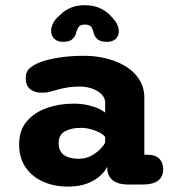

<svg xmlns="http://www.w3.org/2000/svg" viewBox="-20 -699 659 728"><path d="M468.2 0.8Q427.8 0.8 407.8 -15.3Q387.8 -31.3 386.7 -59.2L385.8 -66.2Q379 -50.2 360.3 -32.8Q341.7 -15.5 311.2 -3.5Q280.8 8.5 238 8.5Q185.2 8.5 143.2 -10.2Q101.2 -29 76.8 -64.8Q52.5 -100.5 52.5 -151.7Q52.5 -205 81.7 -239.1Q110.8 -273.2 157.9 -289.6Q205 -306 258.5 -306Q290.5 -306 315.5 -299.9Q340.5 -293.8 356.8 -285.8Q373 -277.7 378.7 -271.8V-310Q378.7 -323 371.1 -334Q363.5 -345 350.2 -353.2Q337 -361.5 319.4 -366.1Q301.8 -370.7 281.8 -370.7Q253 -370.7 227.8 -365.9Q202.5 -361.2 182.7 -354.7Q171.5 -351.2 161.3 -349.3Q151.2 -347.5 139.2 -347.5Q111.2 -347.5 94.3 -360.8Q77.5 -374.2 77.5 -402.3Q77.5 -428.5 94.8 -442.2Q112.2 -456 135.2 -464.2Q160.5 -473.7 203.8 -480.6Q247.2 -487.5 297.8 -487.5Q343.7 -487.5 385.1 -476.9Q426.5 -466.3 458.6 -446.1Q490.7 -425.8 509 -396.1Q527.3 -366.3 527.3 -328V-112.2H540Q568.8 -112.2 583.8 -97.4Q598.8 -82.7 598.8 -56.3Q598.8 -30.2 580.3 -14.7Q561.8 0.8 517.5 0.8ZM378.7 -180Q373.5 -187.5 359.1 -195.5Q344.7 -203.5 325.4 -208.8Q306.2 -214.2 285.7 -214.2Q250 -214.2 226.2 -201Q202.3 -187.8 202.3 -156.2Q202.3 -134.7 212.3 -121.5Q222.3 -108.3 239.7 -102.7Q257 -97 278.5 -97Q304.2 -97 324.8 -107.8Q345.3 -118.7 359.4 -132.9Q373.5 -147.2 378.7 -158.2ZM385.3 -540.4Q359 -540.4 347.8 -552Q336.7 -563.6 334.2 -577.4Q332.2 -587.8 325.9 -596.8Q319.6 -605.8 302.1 -605.8Q284.7 -605.8 278.3 -596.7Q271.9 -587.7 269.5 -577.3Q266.7 -563.1 255.7 -551.8Q244.8 -540.4 218.3 -540.4Q198.1 -540.4 185.9 -552.1Q173.8 -563.8 173.8 -581.8Q173.8 -594.6 180.7 -609.8Q187.6 -625 204.3 -638.8Q219.7 -655.9 243.5 -667.6Q267.4 -679.2 301.1 -679.2Q338.5 -679.2 364.4 -665.5Q390.2 -651.8 405.7 -632.1Q419.1 -618.8 424.8 -605.2Q430.4 -591.7 430.4 -580.5Q430.4 -562.6 418.7 -551.5Q406.9 -540.4 385.3 -540.4Z"/></svg>

Font: Sono ExtraLight
Style: Regular
Weight: 200
Designer: Tyler Finck
Foundry: Tyler Finck
Version: Version 2.112